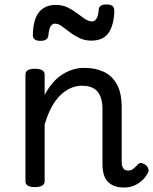

<svg xmlns="http://www.w3.org/2000/svg" viewBox="-20 -823 686 860"><path d="M537 17Q511 17 492.5 10Q474 3 462 -10Q450 -23 444.5 -43Q439 -63 439 -88V-334Q439 -368 429.5 -391.5Q420 -415 400 -427Q380 -439 346 -439Q321 -439 297 -428.5Q273 -418 251 -397Q229 -376 211 -343Q193 -310 180 -265V-11Q180 2 169 8.5Q158 15 136 15Q115 15 104.5 8.5Q94 2 94 -11V-489Q94 -502 104.5 -508.5Q115 -515 136 -515Q158 -515 169 -508.5Q180 -502 180 -489V-398Q196 -428 215.5 -451Q235 -474 258.5 -489Q282 -504 306.5 -511.5Q331 -519 358 -519Q407 -519 444.5 -501.5Q482 -484 503.5 -445.5Q525 -407 525 -343V-99Q525 -85 528.5 -76Q532 -67 538.5 -63Q545 -59 554 -59Q563 -59 570 -62.5Q577 -66 584 -73Q591 -80 599 -88Q606 -95 615.5 -92.5Q625 -90 634 -83Q643 -74 645 -64.5Q647 -55 641 -46Q630 -26 613.5 -12Q597 2 577.5 9.5Q558 17 537 17ZM161 -640Q127 -640 127 -666Q129 -739 156 -770Q183 -801 229 -801Q259 -801 282 -790Q305 -779 324 -764.5Q343 -750 360 -738.5Q377 -727 393 -727Q405 -727 413 -741Q421 -755 422 -781Q425 -803 456 -803Q476 -803 484 -796Q492 -789 492 -775Q491 -714 467.5 -677.5Q444 -641 389 -641Q360 -641 336 -652.5Q312 -664 292.5 -679Q273 -694 257 -705.5Q241 -717 226 -717Q214 -717 206.5 -704.5Q199 -692 197 -666Q196 -653 187 -646.5Q178 -640 161 -640Z"/></svg>

Font: Playwrite HR Lijeva
Style: Regular
Weight: 400
Designer: Veronika Burian, José Scaglione
Foundry: TypeTogether
Version: Version 1.002